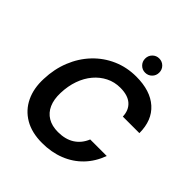

<svg xmlns="http://www.w3.org/2000/svg" viewBox="-241 -1054 1223 1223"><g transform="rotate(45 370.0 -442.5)"><path d="M339 12Q246 12 182 -25.5Q118 -63 86 -130Q54 -197 58 -285Q61 -376 92.5 -454Q124 -532 179 -590Q234 -648 307 -680Q380 -712 465 -712Q592 -712 662.5 -649Q733 -586 733 -471H584Q582 -527 546.5 -558.5Q511 -590 443 -590Q391 -590 347 -568Q303 -546 270 -507Q237 -468 218 -414.5Q199 -361 197 -297Q195 -238 213.5 -196Q232 -154 269.5 -131.5Q307 -109 361 -109Q428 -109 473 -138Q518 -167 540 -221H689Q662 -147 612 -95Q562 -43 492.5 -15.5Q423 12 339 12ZM486 -769Q460 -769 441.5 -787.5Q423 -806 423 -833Q423 -860 441.5 -878.5Q460 -897 486 -897Q513 -897 531.5 -878.5Q550 -860 550 -833Q550 -806 531.5 -787.5Q513 -769 486 -769Z"/></g></svg>

Font: DM Sans 16pt
Style: Bold Italic
Weight: 700
Italic angle: -10°
Version: Version 4.004;gftools[0.9.30]